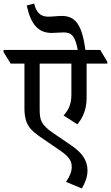

<svg xmlns="http://www.w3.org/2000/svg" viewBox="-64 -906 626 1084"><path d="M373 -204C402 -240 425 -286 425 -352V-547H542V-557L502 -624H418C399 -772 358 -816 285 -816C258 -816 238 -812 207 -812C162 -812 140 -839 129 -886L87 -875C110 -767 153 -720 228 -720C249 -720 271 -723 296 -723C343 -723 361 -698 375 -624H-44V-612L-4 -547H74V-295C74 -200 109 -170 172 -127L267 -62C319 -27 341 -3 341 36C341 62 331 88 309 121L398 158C415 129 430 95 430 57C430 -2 398 -44 340 -84L236 -155C165 -204 160 -229 160 -293V-547H339V-371C339 -315 321 -283 295 -254Z"/></svg>

Font: Noto Serif Devanagari SemiCondensed Medium
Style: Regular
Weight: 500
Width: 4
Designer: Universal Thirst, Indian Type Foundry and the Monotype Design Team
Foundry: Monotype Imaging Inc.
Version: Version 2.004